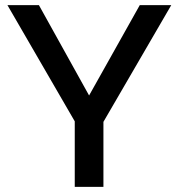

<svg xmlns="http://www.w3.org/2000/svg" viewBox="-20 -730 697 750"><path d="M132 -710H9L272 -256V0H384V-254L649 -710H526L328 -357Z"/></svg>

Font: FIGSv2-sans-serif SemiBold
Style: Regular
Weight: 600
Designer: Matt McInerney, Pablo Impallari, Rodrigo Fuenzalida,Mirko Velimirovic
Foundry: Matt McInerney, Pablo Impallari, Rodrigo Fuenzalida
Version: Version 4.021;hotconv 1.0.109;makeotfexe 2.5.65596